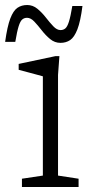

<svg xmlns="http://www.w3.org/2000/svg" viewBox="-36 -746 370 766"><path d="M201 -522 195.5 -447V-45.5L277.5 -33V0H51.5V-33L135 -45.5V-441.5Q129.5 -443 112.2 -447.8Q95 -452.5 74.2 -458Q53.5 -463.5 38.5 -467.5V-491L185 -522ZM293 -722Q285 -660.5 272.8 -629Q260.5 -597.5 244 -586.2Q227.5 -575 205 -575Q182.5 -575 164.2 -590Q146 -605 130.5 -625Q115 -645 100.8 -660Q86.5 -675 72 -675Q61 -675 53 -668.5Q45 -662 38.5 -641.5Q32 -621 25 -579H-15.5Q-7 -640.5 5 -672Q17 -703.5 33.5 -714.8Q50 -726 72.5 -726Q95 -726 113.2 -711Q131.5 -696 147 -676Q162.5 -656 176.8 -641Q191 -626 205.5 -626Q216.5 -626 224.5 -632.5Q232.5 -639 239 -659.5Q245.5 -680 252.5 -722Z"/></svg>

Font: Newsreader Caption Light
Style: Regular
Weight: 300
Designer: Hugues Gentile
Foundry: Production Type
Version: Version 1.001